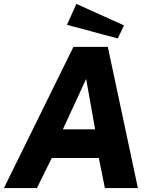

<svg xmlns="http://www.w3.org/2000/svg" viewBox="-38 -963 779 983"><path d="M353 -943 305 -836 565 -766 597 -833ZM-18 0H151L227 -154H468L499 0H668L514 -723H338ZM284 -301 403 -559 449 -301Z"/></svg>

Font: United Sans ExtraBold
Style: Italic
Weight: 800
Italic angle: -8°
Designer: Pablo Impallari, Rodrigo Fuenzalida (Modified by Dan O. Williams)
Version: Version 1.000;PS 001.000;hotconv 1.0.88;makeotf.lib2.5.64775